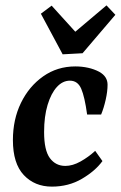

<svg xmlns="http://www.w3.org/2000/svg" viewBox="-20 -681 449 714"><path d="M173 13Q109 13 68.5 -30Q28 -73 28 -160Q28 -237 58 -298.5Q88 -360 140.5 -397Q193 -434 260 -434Q285 -434 307.5 -429Q330 -424 349 -414Q365 -405 372.5 -393Q380 -381 380 -366Q380 -341 373 -310Q366 -279 356 -255H304Q295 -321 282 -351Q269 -381 240 -381Q213 -381 191.5 -357.5Q170 -334 157 -291Q144 -248 144 -190Q144 -122 165.5 -93Q187 -64 223 -64Q250 -64 279.5 -80.5Q309 -97 334 -120L361 -82Q334 -45 284.5 -16Q235 13 173 13ZM409 -626 287 -483 213 -479 132 -630 172 -660 260 -563 376 -661Z"/></svg>

Font: Rasa SemiBold
Style: Italic
Weight: 600
Italic angle: -7.10001°
Designer: Anna Giedrys (Yrsa+Rasa design), David Brezina (Yrsa art-direction, Rasa art-direction, design)
Foundry: Rosetta Type Foundry
Version: Version 2.004